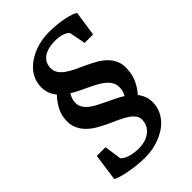

<svg xmlns="http://www.w3.org/2000/svg" viewBox="-264 -918 1111 1111"><g transform="rotate(-45 291.5 -363.0)"><path d="M49.3 -114.3H120.6L135.7 -8.8Q153.3 10.3 185.5 19Q217.8 27.8 254.9 27.8Q274.9 27.8 296.6 22.5Q318.4 17.1 336.9 5.4Q355.5 -6.3 368.4 -25.6Q381.3 -44.9 383.3 -73.2Q384.8 -96.2 371.6 -113.5Q358.4 -130.9 335.9 -145.3Q313.5 -159.7 284.4 -172.9Q255.4 -186 224.9 -200.2Q194.3 -214.4 165.5 -231.2Q136.7 -248 114.5 -270.3Q92.3 -292.5 79.6 -321.3Q66.9 -350.1 68.8 -388.2Q71.3 -430.2 90.6 -465.6Q109.9 -501 136.7 -528.8Q119.6 -549.3 110.1 -574.7Q100.6 -600.1 103 -632.8Q105 -664.1 117.2 -689.9Q129.4 -715.8 148.7 -736.1Q168 -756.3 192.6 -771.7Q217.3 -787.1 244.9 -797.1Q272.5 -807.1 301.3 -812Q330.1 -816.9 356.9 -816.9Q395 -816.9 426.8 -813.5Q458.5 -810.1 483.4 -804.7Q508.3 -799.3 526.1 -793Q543.9 -786.6 553.7 -780.3L531.2 -626.5H461.9L441.9 -728Q429.2 -740.7 405.3 -748.8Q381.3 -756.8 346.2 -756.3Q328.6 -756.3 307.4 -752.9Q286.1 -749.5 267.3 -740Q248.5 -730.5 234.9 -712.9Q221.2 -695.3 219.2 -667Q217.8 -640.6 230.7 -621.1Q243.7 -601.6 265.9 -585.9Q288.1 -570.3 316.9 -556.9Q345.7 -543.5 375.7 -529.5Q405.8 -515.6 434.6 -499.3Q463.4 -482.9 485.4 -461.2Q507.3 -439.5 519.8 -410.9Q532.2 -382.3 529.8 -343.8Q527.3 -297.9 509.5 -260.7Q491.7 -223.6 466.3 -195.8Q482.4 -175.3 491.2 -150.9Q500 -126.5 498 -95.2Q496.1 -64.9 484.6 -39.6Q473.1 -14.2 454.8 6.6Q436.5 27.3 412.1 43Q387.7 58.6 360.1 69.3Q332.5 80.1 302.7 85.4Q272.9 90.8 243.7 90.8Q210 90.8 175.3 87.2Q140.6 83.5 110.6 77.6Q80.6 71.8 57.9 64.9Q35.2 58.1 25.9 51.8ZM178.7 -423.8Q177.2 -400.9 187 -383.1Q196.8 -365.2 214.1 -350.6Q231.4 -335.9 254.9 -323.5Q278.3 -311 304.2 -298.8Q330.1 -286.6 356.7 -273.7Q383.3 -260.7 407.7 -245.6Q414.6 -257.3 418.5 -270.3Q422.4 -283.2 423.3 -296.9Q424.8 -320.3 415.5 -339.1Q406.2 -357.9 389.2 -373Q372.1 -388.2 349.1 -401.1Q326.2 -414.1 300.5 -426.3Q274.9 -438.5 248 -451.2Q221.2 -463.9 197.3 -479Q189.9 -466.8 184.8 -453.1Q179.7 -439.5 178.7 -423.8Z"/></g></svg>

Font: Brush Lettering One
Style: Bold Italic
Weight: 400
Italic angle: -7°
Designer: Eben Sorkin
Foundry: Eben Sorkin
Version: Version 1.001